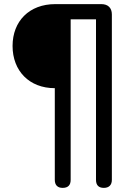

<svg xmlns="http://www.w3.org/2000/svg" viewBox="-20 -725 644 932"><path d="M284 187C310 187 323 174 323 148V-631H446V148C446 174 459 187 484 187C508 187 523 174 523 148V-655C523 -687 504 -705 472 -705H248C122 -705 41 -622 41 -502C41 -381 122 -297 246 -297V148C246 174 260 187 284 187Z"/></svg>

Font: Nunito SemiBold
Style: Regular
Weight: 600
Designer: Vernon Adams
Foundry: Vernon Adams
Version: Version 3.602